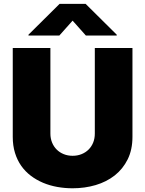

<svg xmlns="http://www.w3.org/2000/svg" viewBox="-20 -979 762 1007"><path d="M244.3 -727.3V-278.4Q244.3 -253.2 253 -231.7Q261.7 -210.2 277.2 -194.8Q292.6 -179.3 314.1 -170.6Q335.6 -161.9 360.8 -161.9Q386.4 -161.9 407.8 -170.6Q429.3 -179.3 444.8 -194.8Q460.2 -210.2 468.8 -231.5Q477.3 -252.8 477.3 -278.4V-727.3H674.7V-261.4Q674.7 -193.9 649.7 -143.3Q624.6 -92.7 581.7 -58.9Q538.7 -25.2 481.7 -8.3Q424.7 8.5 360.8 8.5Q319.6 8.5 280.2 1.4Q240.8 -5.7 205.8 -20.4Q170.8 -35.2 141.7 -57.2Q112.6 -79.2 91.4 -109.2Q70.3 -139.2 58.6 -177.2Q46.9 -215.2 46.9 -261.4V-727.3ZM129.3 -792.6V-796.9L292.6 -958.8H429L592.3 -796.9V-792.6H430.4L360.8 -870.7L291.2 -792.6Z"/></svg>

Font: Inter P Black
Style: Regular
Weight: 900
Designer: Rasmus Andersson
Foundry: rsms
Version: Version 3.018;git-588b23468